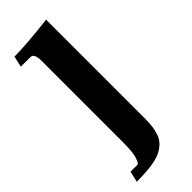

<svg xmlns="http://www.w3.org/2000/svg" viewBox="-221 -457 702 702"><g transform="rotate(-45 130.0 -105.5)"><path d="M14.2 221.2 23.9 179.2H59.6Q65.4 179.2 73 158Q80.6 136.7 80.6 85.4V-335.4Q80.6 -357.4 76.2 -365.5Q71.8 -373.5 68.1 -374.8Q64.5 -376 59.6 -376H11.7L21.5 -418.5Q81.5 -418.5 198.7 -432.1V85.4Q198.7 127.9 186.3 158.2Q173.8 188.5 137 204.8Q100.1 221.2 14.2 221.2Z"/></g></svg>

Font: Quaaykop
Style: Bold
Weight: 700
Designer: Tup Wanders
Foundry: Free font, DO NOT SELL
Version: Version 1.00;July 31, 2023;FontCreator 11.5.0.2430 64-bit